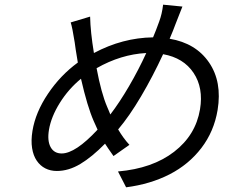

<svg xmlns="http://www.w3.org/2000/svg" viewBox="-20 -765 996 822"><path d="M438.9 -307.2Q441.1 -301.8 445.7 -291.2Q450.3 -280.5 452.4 -274.9Q491.5 -326 532.5 -396.1Q573.5 -466.3 606.2 -538Q497.5 -532.3 393.5 -473Q413.4 -366.5 438.9 -307.2ZM244 -108Q302.9 -108 397.7 -209.9Q394.9 -216.6 389.2 -229Q383.5 -241.5 381 -247.2Q354 -308.6 326.7 -427.9Q273.1 -383.9 236 -324.4Q198.9 -264.9 189.6 -209.2Q181.8 -162.3 196.7 -135.1Q211.6 -108 244 -108ZM678.3 -745 761 -736.9Q755.7 -724.4 745.7 -698.2Q735.8 -671.9 731.9 -663Q721.6 -634.6 706.3 -599.1Q818.2 -580.3 874.8 -497.7Q931.5 -415.1 911.6 -294Q896.3 -202.1 842.2 -131.4Q788 -60.7 706 -18.6Q623.9 23.4 519.9 36.9L485.1 -30.9Q632.8 -43.7 725.3 -115.1Q817.8 -186.4 836.3 -296.9Q851.6 -388.8 808.6 -453.1Q765.6 -517.4 678.3 -533Q633.9 -437.1 583.8 -352.3Q533.7 -267.4 485.8 -210.9Q508.2 -172.9 534.1 -144.9L465.9 -96.9Q437.5 -137.1 429.7 -149.9Q373.6 -92.7 323.7 -62.9Q273.8 -33 223.4 -33Q196 -33 174 -44.2Q152 -55.4 137.3 -77.1Q122.5 -98.7 117.4 -130.9Q112.2 -163 119 -204.9Q132.1 -284.4 185.4 -363.6Q238.6 -442.8 313.2 -497.2Q301.8 -565 299.7 -584.2Q289.8 -647 282.7 -669L365.8 -693.9Q367.2 -628.2 382.1 -538Q504.6 -603.3 635.3 -605.1Q647.7 -634.2 661.6 -672.9Q673.7 -705.3 678.3 -745Z"/></svg>

Font: Karasuma Gothic
Style: Italic
Weight: 400
Italic angle: -9.39999°
Designer: Rasmus Andersson / Ryoko Nishizuka
Foundry: Genbu
Version: Version 1.00